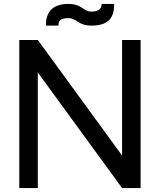

<svg xmlns="http://www.w3.org/2000/svg" viewBox="-20 -955 812 975"><path d="M277 -825C277 -847 284 -863 327 -863C371 -863 374 -825 445 -825C535 -825 560 -869 560 -935H496C496 -918 488 -896 445 -896C401 -896 399 -935 327 -935C237 -935 213 -884 213 -825ZM172 0V-587L600 0H694V-752H600V-165L172 -752H78V0Z"/></svg>

Font: Hibana SubMedium
Style: Regular
Weight: 500
Width: 6
Designer: pygmalion
Foundry: ybstudio
Version: Version 0.930;hotconv 1.0.109;makeotfexe 2.5.65596